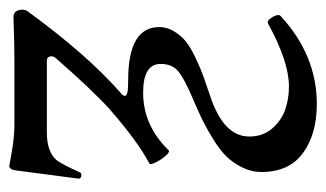

<svg xmlns="http://www.w3.org/2000/svg" viewBox="-162 -304 692 407"><g transform="rotate(-90 183.5 -100.0)"><path d="M167 226.1Q103.5 226.1 63.2 196.8Q22.9 167.5 22.9 108.9Q22.9 87.4 32.5 68.1Q42 48.8 55.2 35.2Q68.4 21.5 91.1 7.3Q113.8 -6.8 131.6 -15.6Q149.4 -24.4 176.8 -36.1Q218.8 -53.7 235.4 -66.9Q252 -80.1 252 -105Q252 -142.1 190.9 -142.1Q121.6 -142.1 68.8 -87.9Q65.4 -85 57.1 -94.5Q48.8 -104 43.2 -115.5Q37.6 -127 41 -128.9Q87.4 -153.3 155.8 -212.9Q196.3 -249.5 264.2 -327.1Q269.5 -333 267.8 -339.6Q266.1 -346.2 258.8 -346.2H106.9Q64.5 -346.2 46.9 -324.2Q38.6 -312.5 22 -275.9Q19.5 -272 14.2 -273.2Q8.8 -274.4 8.8 -278.8L25.9 -409.2Q27.3 -425.8 36.1 -425.8Q91.3 -415 118.2 -415H264.2Q297.4 -415 351.1 -417Q363.3 -417 366 -405.3Q368.7 -393.6 363.8 -387.2Q271.5 -260.7 191.9 -190.9Q176.3 -178.7 192.4 -175.3Q200.2 -173.8 217.8 -173.8Q330.1 -173.8 330.1 -107.9Q330.1 -91.3 321 -76.4Q312 -61.5 299.6 -51.5Q287.1 -41.5 264.9 -31Q242.7 -20.5 226.6 -14.6Q210.4 -8.8 184.1 0Q98.1 28.3 98.1 83Q98.1 112.3 115.7 132.1Q133.3 151.9 156 159.4Q178.7 167 204.1 167Q256.8 167 336.9 123Q343.8 119.1 351.3 132.1Q358.9 145 353 149.9Q270 226.1 167 226.1Z"/></g></svg>

Font: Junicode SmCond Light
Style: Regular
Weight: 300
Width: 4
Designer: Peter S. Baker
Version: Version 2.206